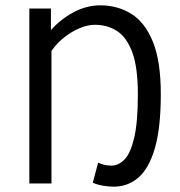

<svg xmlns="http://www.w3.org/2000/svg" viewBox="-20 -688 675 720"><path d="M406 12Q387 12 364.5 8Q342 4 328 -3L348 -78Q359 -73 370.5 -70Q382 -67 398 -67Q425 -67 447.5 -90.5Q470 -114 483.5 -172.5Q497 -231 497 -335Q497 -434 476.5 -490.5Q456 -547 420 -571Q384 -595 335 -595Q309 -595 279 -582.5Q249 -570 221 -548Q193 -526 173 -497V0H90V-656H171V-575Q206 -615 255 -641.5Q304 -668 356 -668Q421 -668 472.5 -636Q524 -604 553.5 -531Q583 -458 583 -335Q583 -209 561 -133Q539 -57 499.5 -22.5Q460 12 406 12Z"/></svg>

Font: .
Style: 
Weight: 400
Designer: Paul D. Hunt, Dalton Maag
Foundry: Dalton Maag Ltd
Version: Version 1.200